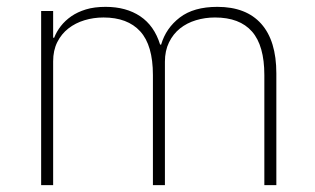

<svg xmlns="http://www.w3.org/2000/svg" viewBox="-20 -540 918 560"><path d="M100 0V-508H135V-430H138Q145 -448 157.5 -464Q170 -480 188 -492.5Q206 -505 230.5 -512.5Q255 -520 288 -520Q348 -520 389 -492.5Q430 -465 447 -410H450Q464 -458 504.5 -489Q545 -520 614 -520Q698 -520 742 -470.5Q786 -421 786 -326V0H751V-321Q751 -407 715 -448Q679 -489 607 -489Q578 -489 551.5 -481Q525 -473 505 -457Q485 -441 473 -416.5Q461 -392 461 -360V0H426V-321Q426 -408 389 -448.5Q352 -489 282 -489Q253 -489 226.5 -481Q200 -473 179.5 -457Q159 -441 147 -417Q135 -393 135 -361V0Z"/></svg>

Font: IBM Plex Sans Arabic ExtLt
Style: Regular
Weight: 200
Designer: Mike Abbink, Paul van der Laan, Pieter van Rosmalen, Wael Morcos, Khajak Apelian
Foundry: Bold Monday
Version: Version 1.2